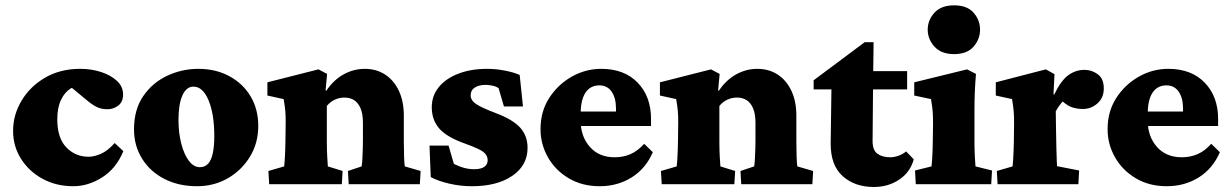

<svg xmlns="http://www.w3.org/2000/svg" viewBox="-20 -708 4731 738"><path d="M261.7 7.8Q196.3 7.8 144 -20.5Q91.8 -48.8 61 -97.2Q30.3 -145.5 30.3 -205.1Q30.3 -266.6 63 -321.3Q95.7 -376 153.8 -409.7Q211.9 -443.4 288.1 -443.4Q331.1 -443.4 368.7 -431.2Q406.2 -418.9 429.7 -397Q453.1 -375 453.1 -344.7Q453.1 -316.4 434.6 -302.2Q416 -288.1 393.6 -288.1Q372.1 -288.1 356 -294.9Q339.8 -301.8 320.3 -317.4L235.4 -387.7L294.9 -376Q272.5 -380.9 250.5 -367.2Q228.5 -353.5 214.4 -323.7Q200.2 -293.9 200.2 -249Q200.2 -177.7 234.9 -141.6Q269.5 -105.5 320.3 -105.5Q341.8 -105.5 367.7 -116.7Q393.6 -127.9 420.9 -158.2L454.1 -127Q426.8 -60.5 373 -26.4Q319.3 7.8 261.7 7.8Z M737.3 7.8Q667 7.8 612.3 -20Q557.6 -47.9 526.4 -97.7Q495.1 -147.5 495.1 -210.9Q495.1 -287.1 530.8 -338.9Q566.4 -390.6 623 -417Q679.7 -443.4 742.2 -443.4Q809.6 -443.4 861.8 -415Q914.1 -386.7 943.4 -337.4Q972.7 -288.1 972.7 -223.6Q972.7 -158.2 940.9 -106Q909.2 -53.7 856 -22.9Q802.7 7.8 737.3 7.8ZM748 -65.4Q767.6 -65.4 779.8 -78.6Q792 -91.8 797.9 -118.7Q803.7 -145.5 803.7 -184.6Q803.7 -269.5 781.7 -322.3Q759.8 -375 723.6 -375Q696.3 -375 681.2 -341.3Q666 -307.6 666 -248Q666 -197.3 676.8 -155.8Q687.5 -114.3 706.1 -89.8Q724.6 -65.4 748 -65.4Z M1014.6 0 1011.7 -50.8 1072.3 -68.4Q1073.2 -73.2 1074.2 -89.8Q1075.2 -106.4 1076.2 -127Q1077.1 -147.5 1077.1 -163.1L1078.1 -236.3Q1078.1 -264.6 1076.7 -281.2Q1075.2 -297.9 1070.3 -327.1L1007.8 -340.8V-391.6L1204.1 -441.4L1237.3 -423.8L1231.4 -360.4L1234.4 -359.4Q1262.7 -401.4 1301.3 -422.4Q1339.8 -443.4 1381.8 -443.4Q1426.8 -443.4 1460.4 -421.4Q1494.1 -399.4 1513.2 -358.9Q1532.2 -318.4 1532.2 -263.7V-165Q1532.2 -133.8 1533.2 -105Q1534.2 -76.2 1536.1 -68.4L1596.7 -50.8L1593.8 0H1320.3L1317.4 -50.8L1370.1 -68.4Q1372.1 -81.1 1373 -99.6Q1374 -118.2 1374.5 -137.7Q1375 -157.2 1375 -168.9V-236.3Q1375 -270.5 1365.7 -292Q1356.4 -313.5 1340.8 -323.2Q1325.2 -333 1303.7 -333Q1285.2 -333 1267.6 -325.2Q1250 -317.4 1236.3 -300.8V-159.2Q1236.3 -133.8 1237.8 -105Q1239.3 -76.2 1240.2 -68.4L1296.9 -50.8L1293.9 0Z M1793.9 7.8Q1750 7.8 1707.5 -2Q1665 -11.7 1635.7 -27.3L1630.9 -148.4H1704.1L1724.6 -78.1Q1764.6 -57.6 1801.8 -57.6Q1829.1 -57.6 1841.8 -66.9Q1854.5 -76.2 1854.5 -91.8Q1854.5 -111.3 1837.9 -124Q1821.3 -136.7 1769.5 -155.3Q1697.3 -180.7 1668.5 -213.9Q1639.6 -247.1 1639.6 -295.9Q1639.6 -339.8 1666.5 -373Q1693.4 -406.2 1741.7 -424.8Q1790 -443.4 1852.5 -443.4Q1886.7 -443.4 1921.4 -436.5Q1956.1 -429.7 1977.5 -419.9L1990.2 -298.8H1917L1896.5 -369.1Q1886.7 -376 1872.1 -378.9Q1857.4 -381.8 1846.7 -381.8Q1821.3 -381.8 1805.2 -371.6Q1789.1 -361.3 1789.1 -341.8Q1789.1 -322.3 1810.1 -308.1Q1831.1 -293.9 1887.7 -272.5Q1952.1 -248 1980 -216.8Q2007.8 -185.5 2007.8 -139.6Q2007.8 -72.3 1949.2 -32.2Q1890.6 7.8 1793.9 7.8Z M2285.2 7.8Q2217.8 7.8 2166.5 -22.5Q2115.2 -52.7 2086.4 -103Q2057.6 -153.3 2057.6 -211.9Q2057.6 -279.3 2090.8 -331.1Q2124 -382.8 2177.2 -413.1Q2230.5 -443.4 2291 -443.4Q2379.9 -443.4 2431.2 -390.1Q2482.4 -336.9 2482.4 -251V-223.6H2199.2V-279.3H2366.2L2347.7 -249V-291Q2347.7 -331.1 2331.1 -355.5Q2314.5 -379.9 2283.2 -379.9Q2261.7 -379.9 2245.6 -368.2Q2229.5 -356.4 2220.7 -332Q2211.9 -307.6 2211.9 -269.5V-244.1Q2211.9 -183.6 2247.1 -143.6Q2282.2 -103.5 2342.8 -103.5Q2376 -103.5 2403.8 -115.7Q2431.6 -127.9 2456.1 -155.3L2489.3 -123Q2461.9 -59.6 2407.7 -25.9Q2353.5 7.8 2285.2 7.8Z M2523.4 0 2520.5 -50.8 2581.1 -68.4Q2582 -73.2 2583 -89.8Q2584 -106.4 2585 -127Q2585.9 -147.5 2585.9 -163.1L2586.9 -236.3Q2586.9 -264.6 2585.4 -281.2Q2584 -297.9 2579.1 -327.1L2516.6 -340.8V-391.6L2712.9 -441.4L2746.1 -423.8L2740.2 -360.4L2743.2 -359.4Q2771.5 -401.4 2810.1 -422.4Q2848.6 -443.4 2890.6 -443.4Q2935.5 -443.4 2969.2 -421.4Q3002.9 -399.4 3022 -358.9Q3041 -318.4 3041 -263.7V-165Q3041 -133.8 3042 -105Q3043 -76.2 3044.9 -68.4L3105.5 -50.8L3102.5 0H2829.1L2826.2 -50.8L2878.9 -68.4Q2880.9 -81.1 2881.8 -99.6Q2882.8 -118.2 2883.3 -137.7Q2883.8 -157.2 2883.8 -168.9V-236.3Q2883.8 -270.5 2874.5 -292Q2865.2 -313.5 2849.6 -323.2Q2834 -333 2812.5 -333Q2793.9 -333 2776.4 -325.2Q2758.8 -317.4 2745.1 -300.8V-159.2Q2745.1 -133.8 2746.6 -105Q2748 -76.2 2749 -68.4L2805.7 -50.8L2802.7 0Z M3492.2 -95.7Q3479.5 -46.9 3437 -18.1Q3394.5 10.7 3338.9 10.7Q3265.6 10.7 3219.2 -30.8Q3172.9 -72.3 3172.9 -155.3L3175.8 -364.3H3107.4V-399.4L3303.7 -545.9H3337.9L3335.9 -391.6L3334 -165Q3334 -130.9 3352.5 -117.2Q3371.1 -103.5 3402.3 -103.5Q3417 -103.5 3433.6 -109.4Q3450.2 -115.2 3462.9 -126ZM3289.1 -364.3V-434.6H3466.8V-364.3Z M3500 0 3497.1 -52.7 3560.5 -68.4Q3561.5 -73.2 3562.5 -89.8Q3563.5 -106.4 3564.5 -127Q3565.4 -147.5 3565.4 -163.1L3566.4 -235.4Q3566.4 -262.7 3564.9 -280.3Q3563.5 -297.9 3558.6 -327.1L3494.1 -340.8V-391.6L3697.3 -441.4L3731.4 -423.8Q3728.5 -390.6 3727.1 -357.4Q3725.6 -324.2 3725.6 -284.2V-159.2Q3725.6 -134.8 3727.1 -105.5Q3728.5 -76.2 3729.5 -68.4L3793 -52.7L3790 0ZM3647.5 -500Q3597.7 -500 3571.8 -528.8Q3545.9 -557.6 3545.9 -593.8Q3545.9 -630.9 3571.8 -659.2Q3597.7 -687.5 3647.5 -687.5Q3697.3 -687.5 3722.2 -659.2Q3747.1 -630.9 3747.1 -593.8Q3747.1 -557.6 3722.2 -528.8Q3697.3 -500 3647.5 -500Z M3814.5 0 3811.5 -50.8 3872.1 -68.4Q3873 -73.2 3874 -90.3Q3875 -107.4 3876 -127.9Q3877 -148.4 3877 -163.1L3877.9 -235.4Q3877.9 -261.7 3876.5 -279.3Q3875 -296.9 3870.1 -327.1L3807.6 -340.8V-391.6L4000 -441.4L4033.2 -422.9L4029.3 -345.7L4032.2 -344.7Q4058.6 -399.4 4086.9 -419.4Q4115.2 -439.5 4148.4 -439.5Q4176.8 -439.5 4199.7 -422.4Q4222.7 -405.3 4222.7 -368.2Q4222.7 -332 4198.2 -310.5Q4173.8 -289.1 4142.6 -289.1Q4115.2 -289.1 4094.7 -297.9Q4074.2 -306.6 4047.9 -334L4083 -333Q4068.4 -323.2 4057.1 -309.1Q4045.9 -294.9 4038.1 -280.3L4039.1 -210Q4040 -168 4040.5 -137.2Q4041 -106.4 4042 -89.4Q4043 -72.3 4043 -69.3L4127.9 -52.7L4125 0Z M4464.8 7.8Q4397.5 7.8 4346.2 -22.5Q4294.9 -52.7 4266.1 -103Q4237.3 -153.3 4237.3 -211.9Q4237.3 -279.3 4270.5 -331.1Q4303.7 -382.8 4356.9 -413.1Q4410.2 -443.4 4470.7 -443.4Q4559.6 -443.4 4610.8 -390.1Q4662.1 -336.9 4662.1 -251V-223.6H4378.9V-279.3H4545.9L4527.3 -249V-291Q4527.3 -331.1 4510.7 -355.5Q4494.1 -379.9 4462.9 -379.9Q4441.4 -379.9 4425.3 -368.2Q4409.2 -356.4 4400.4 -332Q4391.6 -307.6 4391.6 -269.5V-244.1Q4391.6 -183.6 4426.8 -143.6Q4461.9 -103.5 4522.5 -103.5Q4555.7 -103.5 4583.5 -115.7Q4611.3 -127.9 4635.7 -155.3L4668.9 -123Q4641.6 -59.6 4587.4 -25.9Q4533.2 7.8 4464.8 7.8Z"/></svg>

Font: Crimson Pro Black
Style: Regular
Weight: 900
Designer: Jacques Le Bailly
Foundry: Baron von Fonthausen
Version: Version 1.003